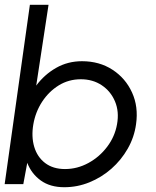

<svg xmlns="http://www.w3.org/2000/svg" viewBox="-30 -770 654 803"><path d="M313 -514Q385.5 -514 440.2 -478.5Q495 -443 522.2 -383.2Q549.5 -323.5 539 -250.5Q531.5 -196 504.2 -148.2Q477 -100.5 435.8 -64.2Q394.5 -28 344 -7.5Q293.5 13 239 13Q179.5 13 140.5 -15.2Q101.5 -43.5 84 -89L67.5 0H-10.5L95 -750H173L121.5 -412Q155.5 -458 204.5 -486Q253.5 -514 313 -514ZM242 -63Q293 -63 339.5 -88.2Q386 -113.5 418.2 -156.2Q450.5 -199 459.5 -250.5Q469 -303 451 -345.8Q433 -388.5 395.5 -413.5Q358 -438.5 308 -438.5Q257 -438.5 215.5 -412.8Q174 -387 146.2 -344.5Q118.5 -302 109.5 -250.5Q100.5 -198.5 113.2 -155.8Q126 -113 159 -88Q192 -63 242 -63Z"/></svg>

Font: Urbanist
Style: Italic
Weight: 400
Italic angle: -8°
Designer: Corey Hu
Foundry: Corey Hu
Version: Version 1.330; ttfautohint (v1.8.4.7-5d5b)